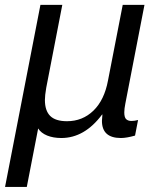

<svg xmlns="http://www.w3.org/2000/svg" viewBox="-36 -548 656 776"><path d="M-15.6 207.5 127.4 -528.3H215.8L150.9 -193.4Q145.5 -162.1 145.5 -144Q145.5 -100.6 167 -79.3Q188.5 -58.1 234.9 -58.1Q297.4 -58.1 341.6 -100.8Q385.7 -143.6 400.4 -222.2L460 -528.3H547.9L470.7 -129.9Q466.3 -107.9 466.3 -93.8Q466.3 -73.2 474.1 -66.2Q481.9 -59.1 495.1 -59.1Q507.8 -59.1 522 -63L509.8 0Q475.6 9.8 452.6 9.8Q376 9.8 376 -59.6L377.9 -85H376.5Q305.7 9.8 211.9 9.8Q179.2 9.8 154.5 -0.2Q129.9 -10.3 118.2 -28.8L72.3 207.5Z"/></svg>

Font: Cousine
Style: Italic
Weight: 400
Italic angle: -12°
Monospace: yes
Designer: Steve Matteson
Foundry: Monotype Imaging Inc.
Version: Version 1.21